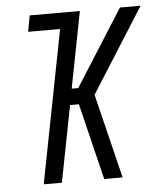

<svg xmlns="http://www.w3.org/2000/svg" viewBox="-50 -714 650 759"><g transform="rotate(-5 275.0 -335.0)"><path d="M333 0 259 -303H224L165 0H93L211 -606H84L96 -670H295L236 -367H262L454 -670H536L324 -335L406 0Z"/></g></svg>

Font: Lode Term
Style: Italic
Weight: 400
Italic angle: -11°
Monospace: yes
Designer: Belleve Invis
Foundry: Belleve Invis
Version: Version 29.2.0